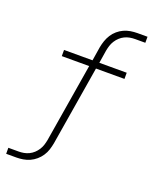

<svg xmlns="http://www.w3.org/2000/svg" viewBox="-168 -835 937 1140"><g transform="rotate(20 300.0 -265.0)"><path d="M12 205V167H77Q93 167 109.5 164Q126 161 141.5 153.5Q157 146 170 134Q183 122 192.5 107Q202 92 207 76Q212 60 215 44L297 -453H124V-492H304L318 -580Q322 -601 329 -621.5Q336 -642 348 -661Q360 -680 377.5 -695Q395 -710 415 -719Q435 -728 456.5 -731.5Q478 -735 499 -735H563V-697H499Q482 -697 465.5 -694Q449 -691 433.5 -683.5Q418 -676 405 -664Q392 -652 382.5 -637Q373 -622 368 -606Q363 -590 360 -574L347 -492H520V-453H340L257 50Q253 71 246.5 91.5Q240 112 227.5 131Q215 150 197.5 165Q180 180 160 189Q140 198 118.5 201.5Q97 205 77 205Z"/></g></svg>

Font: Iosevka Slab XLtEx
Style: Italic
Weight: 200
Width: 7
Italic angle: -9°
Monospace: yes
Designer: Belleve Invis
Foundry: Belleve Invis
Version: Version 11.1.0; ttfautohint (v1.8.3)